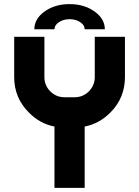

<svg xmlns="http://www.w3.org/2000/svg" viewBox="-20 -911 675 931"><path d="M390.6 -769Q390.6 -789.1 369.1 -803.5Q347.7 -817.9 317.4 -817.9Q287.6 -817.9 265.9 -803.5Q244.1 -789.1 244.1 -769H146.5Q146.5 -819.8 196.5 -855.5Q246.6 -891.1 317.4 -891.1Q388.2 -891.1 438.2 -855.5Q488.3 -819.8 488.3 -769ZM439.5 -537.1V-732.4H585.9V-537.1Q585.9 -436 514.6 -364.7Q460.9 -311 390.6 -297.4V0H244.1V-297.4Q173.8 -311 120.6 -364.7Q48.8 -436 48.8 -537.1V-732.4H195.3V-537.1Q195.3 -496.6 223.9 -468Q252.4 -439.5 293 -439.5H341.8Q382.3 -439.5 410.9 -468Q439.5 -496.6 439.5 -537.1Z"/></svg>

Font: Audex
Style: Regular
Weight: 400
Designer: GGBotNet
Foundry: GGBotNet
Version: 1.00